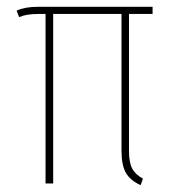

<svg xmlns="http://www.w3.org/2000/svg" viewBox="-20 -539 512 564"><path d="M428.2 -498H358.9V-96.2Q358.9 -62 368.2 -44.2Q377.4 -26.4 399.9 -14.2L393.1 4.9Q362.3 -9.3 349.6 -31.7Q336.9 -54.2 336.9 -96.2V-498H136.2V0H113.8V-498H92.8Q57.6 -498 36.1 -488.8L28.8 -507.8Q53.2 -519 90.8 -519H428.2Z"/></svg>

Font: Fira Sans Compressed Thin
Style: Regular
Weight: 100
Width: 1
Designer: Carrois Corporate & Edenspiekermann AG
Foundry: Carrois Corporate GbR & Edenspiekermann AG
Version: Version 4.203;PS 004.203;hotconv 1.0.88;makeotf.lib2.5.64775